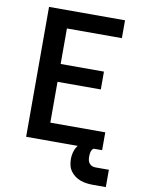

<svg xmlns="http://www.w3.org/2000/svg" viewBox="-100 -803 799 1070"><g transform="rotate(10 300.0 -268.0)"><path d="M89 0V-735H519V-634H208V-433H453V-332H208V-101H519V0ZM575 199H500Q482 199 464.5 196.5Q447 194 430.5 188Q414 182 399.5 171.5Q385 161 374.5 146Q364 131 360 113.5Q356 96 356 79Q356 55 363.5 32Q371 9 388 -7.5Q405 -24 428 -31Q451 -38 475 -38V0Q468 0 463.5 6.5Q459 13 457 20Q455 27 454.5 34Q454 41 454 48Q454 58 456 68Q458 78 464.5 86Q471 94 480.5 97.5Q490 101 500 101H575Z"/></g></svg>

Font: Zed Sans Extended
Style: Bold
Weight: 700
Width: 7
Designer: Belleve Invis
Foundry: Belleve Invis
Version: Version 1.0.0; ttfautohint (v1.8.4)